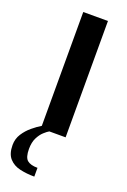

<svg xmlns="http://www.w3.org/2000/svg" viewBox="-203 -704 665 1008"><g transform="rotate(20 130.0 -200.0)"><path d="M131 250Q88 250 50.5 241.5Q13 233 -10 207.5Q-33 182 -33 133Q-33 98 -15 70Q3 42 29 20.5Q55 -1 77 -14V-650H215V0H124Q113 6 96.5 21Q80 36 67.5 61Q55 86 55 123Q55 170 73.5 185.5Q92 201 131 201Z"/></g></svg>

Font: Arsenal SC
Style: Bold
Weight: 700
Designer: Andrij Shevchenko
Foundry: Stairsfor
Version: Version 2.001; ttfautohint (v1.8.4.7-5d5b)